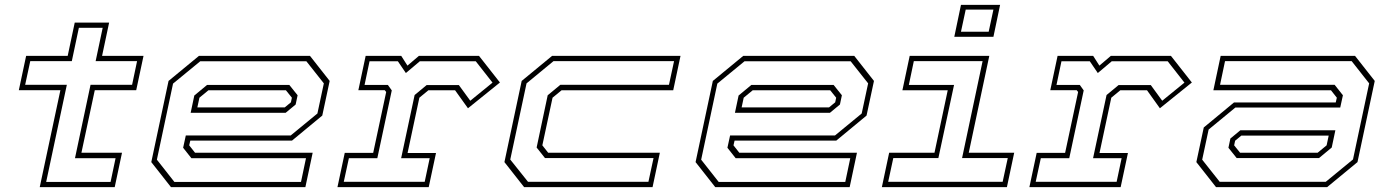

<svg xmlns="http://www.w3.org/2000/svg" viewBox="-20 -770 5704 790"><path d="M143.5 0 228.5 -399H57.5L87.5 -540H258.5L287.5 -677H429L400 -540H570.5L540.5 -399H370L315 -141.5H482L452 0ZM170 -21.5H435L455.5 -119H288.5L352.5 -421H523.5L544 -518.5H373.5L402.5 -655.5H304.5L275.5 -518.5H104.5L83.5 -421H255Z M1255.5 -540 1336.5 -437 1306 -294.5 1181.5 -191.5H763L758.5 -172L782.5 -141.5H1266.5L1236.5 0H683.5L602.5 -103L673.5 -437L798.5 -540ZM1240.5 -518H804L692 -426L625.5 -113L697.5 -21.5H1218.5L1239 -119H767.5L733.5 -162L744.5 -212.5H1176L1286 -303L1312.5 -427ZM1170.5 -420.5 1204.5 -378 1196.5 -340 1155.5 -306H764.5L779.5 -377L832 -420.5ZM1156.5 -398.5H837.5L800.5 -368L792 -328H1151.5L1177 -349L1181 -368Z M1368.5 0 1398.5 -141H1515.5L1569 -391.5L1563 -399H1454.5L1484.5 -540H1631L1656.5 -500L1703.5 -540H1951L2037 -430.5L1905.5 -324.5L1852.5 -398.5H1742.5L1705.5 -368L1657 -140.5H1774L1744 0ZM1394.5 -22H1727.5L1748 -119H1630.5L1686 -379L1735.5 -420H1868L1915 -355.5L2006.5 -430L1937.5 -518H1707.5L1650 -469.5L1617 -518H1500.5L1480 -420.5H1576L1592 -398L1532.5 -119H1415.5Z M2136.5 0 2055.5 -103 2126.5 -437 2251.5 -540H2780L2750 -398.5H2290.5L2253.5 -368L2211.5 -172L2235.5 -141.5H2695L2665 0ZM2152.5 -22H2648L2669 -119.5H2222.5L2188 -163L2233.5 -378L2285.5 -421H2732.5L2753.5 -518.5H2257.5L2146.5 -427L2079.5 -113.5Z M3495 -540 3576 -437 3545.5 -294.5 3421 -191.5H3002.5L2998 -172L3022 -141.5H3506L3476 0H2923L2842 -103L2913 -437L3038 -540ZM3480 -518H3043.5L2931.5 -426L2865 -113L2937 -21.5H3458L3478.5 -119H3007L2973 -162L2984 -212.5H3415.5L3525.5 -303L3552 -427ZM3410 -420.5 3444 -378 3436 -340 3395 -306H3004L3019 -377L3071.5 -420.5ZM3396 -398.5H3077L3040 -368L3031.5 -328H3391L3416.5 -349L3420.5 -368Z M3906.5 -618.5 3934 -750H4095L4067.5 -618.5ZM3934 -639.5H4048L4067.5 -730.5H3953.5ZM3608.5 0 3638.5 -141.5H3825L3879.5 -398.5H3693L3723 -540H4050.5L3966 -141.5H4153L4123 0ZM3634.5 -22H4105.5L4126.5 -119.5H3938.5L4023 -518.5H3740L3719.5 -420.5H3905.5L3841 -119.5H3655.5Z M4215.5 0 4245.5 -141H4362.5L4416 -391.5L4410 -399H4301.5L4331.5 -540H4478L4503.5 -500L4550.5 -540H4798L4884 -430.5L4752.5 -324.5L4699.5 -398.5H4589.5L4552.5 -368L4504 -140.5H4621L4591 0ZM4241.5 -22H4574.5L4595 -119H4477.5L4533 -379L4582.5 -420H4715L4762 -355.5L4853.5 -430L4784.5 -518H4554.5L4497 -469.5L4464 -518H4347.5L4327 -420.5H4423L4439 -398L4379.5 -119H4262.5Z M4983.5 0 4902.5 -103 4933 -245.5 5057.5 -348.5H5476L5480.5 -368L5456.5 -398.5H4972.5L5002.5 -540H5555.5L5636.5 -437L5565.5 -103L5440.5 0ZM4998.5 -22H5435L5547 -114L5613.5 -427L5541.5 -518.5H5020.5L5000 -421H5471.5L5505.5 -378L5494.5 -327.5H5063L4953 -237L4926.5 -113ZM5068.5 -119.5 5034.5 -162 5042.5 -200 5083.5 -234H5474.5L5459.5 -163L5407 -119.5ZM5082.5 -141.5H5401.5L5438.5 -172L5447 -212H5087.5L5062 -191L5058 -172Z"/></svg>

Font: Tourney Expanded ExtraLight
Style: Italic
Weight: 200
Width: 7
Italic angle: -12°
Designer: Tyler Finck
Foundry: Etcetera Type Co
Version: Version 1.010; ttfautohint (v1.8.3)